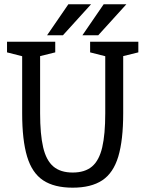

<svg xmlns="http://www.w3.org/2000/svg" viewBox="-20 -860 672 888"><path d="M549.8 -336Q549.8 -212 527.1 -136Q504.3 -60 452.9 -26Q401.5 8 316.2 8Q230.8 8 179.5 -26Q128.2 -60 105.3 -136Q82.5 -212 82.5 -336H165.5Q165.5 -239 179.6 -178.6Q193.7 -118.2 226.7 -90.1Q259.7 -62 316.2 -62Q372.8 -62 405.8 -90.1Q438.7 -118.2 452.8 -178.6Q466.8 -239 466.8 -336ZM466.8 -667H549.8V-336H466.8ZM165.5 -336H82.5V-667H165.5ZM12.5 -667H92.5L97.3 -596.2L12.5 -617.8ZM396.8 -667H476.8L481.7 -596.2L396.8 -617.8ZM147.2 -596 155.5 -667H235.5V-617.8ZM531.5 -596 539.8 -667H619.8V-617.8ZM401.2 -840.3 271.2 -697H197.8L296.2 -840.3ZM564.5 -840.3 434.5 -697H361.2L459.5 -840.3Z"/></svg>

Font: Epunda Slab Light
Style: Regular
Weight: 300
Designer: Simon Atzbach
Foundry: typofactur
Version: Version 1.102